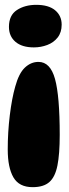

<svg xmlns="http://www.w3.org/2000/svg" viewBox="-20 -663 287 794"><path d="M235 -561Q235 -529 218.5 -508Q202 -487 175.5 -477Q149 -467 120 -467Q71 -467 44 -490Q17 -513 17 -552Q17 -600 50 -621.5Q83 -643 130 -643Q181 -643 208 -620.5Q235 -598 235 -561ZM115 111Q59 111 35.5 70.5Q12 30 12 -45Q12 -116 20.5 -186Q29 -256 43 -305Q58 -360 83 -383.5Q108 -407 139 -407Q188 -407 207.5 -336.5Q227 -266 227 -105Q227 -26 217.5 21.5Q208 69 184 90Q160 111 115 111Z"/></svg>

Font: DynaPuff
Style: Bold
Weight: 700
Designer: Toshi Omagari, Jennifer Daniel
Foundry: Google Fonts
Version: Version 2.000